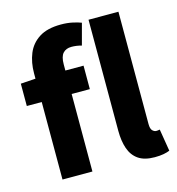

<svg xmlns="http://www.w3.org/2000/svg" viewBox="-108 -806 842 911"><g transform="rotate(-15 313.5 -351.0)"><path d="M90.1 0V-521.8Q90.1 -574.6 107.7 -617.9Q125.4 -661.2 165.5 -686.9Q205.7 -712.6 272.6 -712.6Q304.1 -712.6 329.9 -706.9Q355.8 -701.3 371.6 -694.9L343.5 -590.2Q318.2 -597.2 293.7 -597.2Q266.9 -597.2 252 -580.8Q237.1 -564.4 237.1 -526.1V0ZM16.8 -380.8V-490.5L100 -496.1H326.4V-380.8ZM541.1 11.1Q490.6 11.1 461 -9.3Q431.5 -29.7 418.5 -67.2Q405.6 -104.6 405.6 -154.9V-700.4H552.5V-148.9Q552.5 -125.2 561.3 -116.4Q570.2 -107.5 579.6 -107.5Q584.2 -107.5 587.7 -108Q591.2 -108.5 597.2 -109.5L615 -1.1Q603.3 4 584.7 7.6Q566.1 11.1 541.1 11.1Z"/></g></svg>

Font: Source Sans 3 VF
Style: Regular
Weight: 200
Designer: Paul D. Hunt
Foundry: Adobe
Version: Version 3.046;hotconv 1.0.118;makeotfexe 2.5.65603